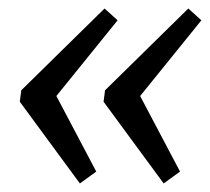

<svg xmlns="http://www.w3.org/2000/svg" viewBox="-20 -547 496 454"><path d="M227.2 -526.9 258.1 -499 91.1 -292.5 98.6 -347.8 207.6 -141.3 168.9 -113.2 26.8 -306.5 30.3 -333.5ZM425.3 -526.9 456.2 -499 289.2 -292.5 296.7 -347.8 405.7 -141.3 367 -113.2 224.9 -306.5 228.4 -333.5Z"/></svg>

Font: Pathway Extreme 8pt Thin
Style: Italic
Weight: 100
Italic angle: -8°
Designer: Eduardo Rodriguez Tunni
Foundry: Eduardo Rodriguez Tunni
Version: Version 1.000